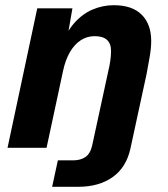

<svg xmlns="http://www.w3.org/2000/svg" viewBox="-20 -568 646 738"><path d="M180.4 150 202.4 48.4H260.4Q289.4 48.4 308.3 35.6Q327.2 22.8 334.4 -9.4L396 -293.6Q400.6 -312.4 403.7 -332.6Q406.8 -352.8 406.8 -372.4Q406.8 -400.2 391.3 -414.6Q375.8 -429 343.6 -429Q314.6 -429 290.4 -413.3Q266.2 -397.6 248.8 -367.7Q231.4 -337.8 222.2 -294.8L159 0H9L123.2 -536H258.4L231.2 -379.2L213.6 -383.6Q232.6 -441.6 264.1 -477.8Q295.6 -514 335.1 -531Q374.6 -548 417.4 -548Q488.2 -548 524.7 -511.4Q561.2 -474.8 561.2 -410.4Q561.2 -381 554.6 -345.4Q548 -309.8 543.6 -284.4L481.4 2.8Q465.4 75.8 412.7 112.9Q360 150 281.2 150Z"/></svg>

Font: Geist
Style: Italic
Weight: 400
Italic angle: -12°
Designer: Basement.studio, Andrés Briganti, Mateo Zaragoza
Foundry: Basement.studio, Vercel, Andrés Briganti, Guido Ferreyra, Mateo Zaragoza
Version: Version 1.500